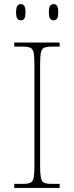

<svg xmlns="http://www.w3.org/2000/svg" viewBox="-20 -923 365 943"><path d="M50 0V-20H93Q118 -20 130 -26Q142 -32 145.5 -51Q149 -70 149 -108V-606Q149 -645 145.5 -663.5Q142 -682 130 -688Q118 -694 93 -694H50V-714H273V-694H233Q208 -694 196 -688Q184 -682 180.5 -663.5Q177 -645 177 -606V-108Q177 -70 180.5 -51Q184 -32 196 -26Q208 -20 233 -20H273V0ZM243 -823Q233 -823 226.5 -831Q220 -839 220 -863Q220 -886 226.5 -894.5Q233 -903 243 -903Q254 -903 260 -894.5Q266 -886 266 -863Q266 -839 260 -831Q254 -823 243 -823ZM82 -823Q72 -823 65.5 -831Q59 -839 59 -863Q59 -886 65.5 -894.5Q72 -903 82 -903Q93 -903 99 -894.5Q105 -886 105 -863Q105 -839 99 -831Q93 -823 82 -823Z"/></svg>

Font: Noto Serif Khmer Thin
Style: Regular
Weight: 250
Version: Version 2.003